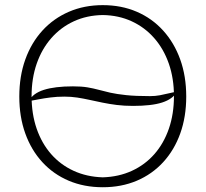

<svg xmlns="http://www.w3.org/2000/svg" viewBox="-20 -742 820 766"><path d="M511 -319.5Q476 -319.5 446 -323.2Q416 -327 389.2 -332.5Q362.5 -338 337.5 -343.5Q312.5 -349 288 -352.8Q263.5 -356.5 237 -356.5Q207.5 -356.5 181.8 -353.2Q156 -350 134.5 -345.8Q113 -341.5 95.5 -338.5V-339.5Q103.5 -354.5 118.2 -365.5Q133 -376.5 155 -383.5Q177 -390.5 206 -394Q235 -397.5 271 -397.5Q305.5 -397.5 329 -393.5Q352.5 -389.5 373.5 -383.8Q394.5 -378 420 -372.2Q445.5 -366.5 483.2 -362.5Q521 -358.5 578.5 -358.5Q599.5 -358.5 618.2 -362Q637 -365.5 654 -369.8Q671 -374 685.5 -376V-376.5Q678 -361.5 663.2 -350.8Q648.5 -340 626.8 -333Q605 -326 576 -322.8Q547 -319.5 511 -319.5ZM390 5Q315.5 5 254.2 -21Q193 -47 148.8 -95.2Q104.5 -143.5 80.8 -209.8Q57 -276 57 -357Q57 -438 81 -504.8Q105 -571.5 149.2 -620Q193.5 -668.5 254.8 -695Q316 -721.5 390 -721.5Q464.5 -721.5 525.5 -695.2Q586.5 -669 630.8 -620.2Q675 -571.5 699 -504.8Q723 -438 723 -357Q723 -276 699.2 -209.8Q675.5 -143.5 631.2 -95.2Q587 -47 525.8 -21Q464.5 5 390 5ZM390 -34.5Q454 -36.5 506.2 -60.5Q558.5 -84.5 596 -127.2Q633.5 -170 653.8 -228.8Q674 -287.5 674 -358.5Q674 -429.5 653.5 -488.2Q633 -547 595.2 -590Q557.5 -633 505.5 -657Q453.5 -681 390 -682Q326.5 -681 274.5 -657Q222.5 -633 184.8 -590Q147 -547 126.5 -488.2Q106 -429.5 106 -358.5Q106 -287.5 126.2 -228.8Q146.5 -170 184 -127.2Q221.5 -84.5 273.8 -60.5Q326 -36.5 390 -34.5Z"/></svg>

Font: Russolo 10pt ExtraLight
Style: Regular
Weight: 200
Designer: Micah Stupak-Hahn
Version: Version 1.000